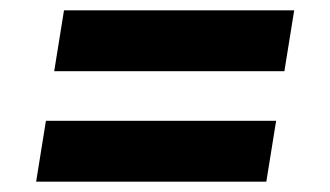

<svg xmlns="http://www.w3.org/2000/svg" viewBox="-20 -526 640 372"><path d="M85 -388 104 -506H550L531 -388ZM50 -174 69 -292H515L496 -174Z"/></svg>

Font: Iosevka Curly Heavy Extended
Style: Italic
Weight: 900
Width: 7
Italic angle: -9°
Monospace: yes
Designer: Belleve Invis
Foundry: Belleve Invis
Version: Version 11.1.0; ttfautohint (v1.8.3)